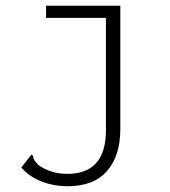

<svg xmlns="http://www.w3.org/2000/svg" viewBox="-20 -473 590 667"><path d="M215 174Q167 174 124.5 157.5Q82 141 54 109L83 72L89 64L95 69Q95 76 98.5 82Q102 88 113 100Q156 131 214 131Q348 131 348 -21V-411H140V-453H398V-25Q398 69 351.5 121.5Q305 174 215 174Z"/></svg>

Font: Inconsolata SemiExpanded Light
Style: Regular
Weight: 300
Width: 6
Monospace: yes
Designer: Raph Levien, Cyreal, Brenton Simpson
Foundry: Raph Levien, Cyreal, Google
Version: Version 3.001; ttfautohint (v1.8.2.53-6de2)